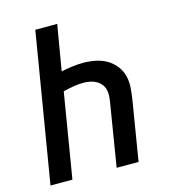

<svg xmlns="http://www.w3.org/2000/svg" viewBox="-109 -825 819 914"><g transform="rotate(-15 300.0 -367.5)"><path d="M27 0 149 -735H257L219 -511Q247 -517 274.5 -520.5Q302 -524 329 -524Q359 -524 388.5 -518Q418 -512 442.5 -498Q467 -484 485 -461.5Q503 -439 510.5 -411.5Q518 -384 516 -353Q514 -322 509 -292L461 0H353L403 -307Q406 -323 407 -340Q408 -357 404 -372Q400 -387 390 -399Q380 -411 366 -418.5Q352 -426 336 -429Q320 -432 304 -432Q279 -432 254 -427.5Q229 -423 204 -417L135 0Z"/></g></svg>

Font: Iosevka SS04 SmBd Ex Obl
Style: Regular
Weight: 600
Width: 7
Italic angle: -9°
Monospace: yes
Designer: Belleve Invis
Foundry: Belleve Invis
Version: Version 19.0.0; ttfautohint (v1.8.4)